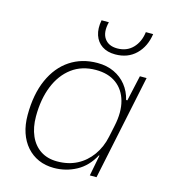

<svg xmlns="http://www.w3.org/2000/svg" viewBox="-110 -815 806 913"><g transform="rotate(15 293.0 -358.5)"><path d="M239 10Q197 10 163 -5Q129 -20 104.5 -48Q80 -76 67 -114.5Q54 -153 54 -201Q54 -303 86.5 -376Q119 -449 177 -487.5Q235 -526 312 -526Q358 -526 394 -509Q430 -492 454 -462Q478 -432 488 -391H494L522 -517H555L447 0H414L434 -103H431Q400 -45 349 -17.5Q298 10 239 10ZM246 -24Q301 -24 343.5 -46Q386 -68 415 -108.5Q444 -149 455 -202L467 -259Q482 -329 467.5 -381.5Q453 -434 413.5 -463Q374 -492 313 -492Q244 -492 195 -455.5Q146 -419 120 -354.5Q94 -290 94 -205Q94 -151 112 -110Q130 -69 164 -46.5Q198 -24 246 -24ZM381 -587Q342 -587 316 -604.5Q290 -622 279.5 -653.5Q269 -685 277 -727H313Q300 -675 320 -646Q340 -617 383 -617Q430 -617 459.5 -647.5Q489 -678 495 -727H531Q522 -664 482.5 -625.5Q443 -587 381 -587Z"/></g></svg>

Font: Mona Sans ExtraLight
Style: Italic
Weight: 200
Italic angle: -11.6951°
Designer: Deni Anggara
Foundry: GitHub
Version: Version 2.000